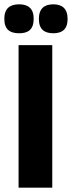

<svg xmlns="http://www.w3.org/2000/svg" viewBox="-32 -869 333 889"><path d="M215 -715C254 -715 281 -732 281 -781C281 -830 255 -849 215 -849C174 -849 148 -830 148 -781C148 -732 175 -715 215 -715ZM57 -715C98 -715 124 -732 124 -782C124 -830 98 -849 57 -849C14 -849 -12 -830 -12 -782C-12 -732 14 -715 57 -715ZM54 0H210V-660H54Z"/></svg>

Font: Bricolage Grotesque 10pt Condensed ExtraBold
Style: Regular
Weight: 800
Width: 3
Designer: Mathieu Triay
Foundry: Atelier Triay
Version: Version 1.000;gftools[0.9.29]